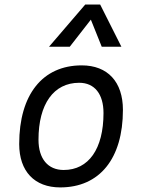

<svg xmlns="http://www.w3.org/2000/svg" viewBox="-20 -815 626 845"><path d="M245.1 9.8C418.5 9.8 521 -117.2 521 -331.5C521 -455.1 453.6 -527.3 339.8 -527.3C167 -527.3 64.5 -398.4 64.5 -181.2C64.5 -61 131.8 9.8 245.1 9.8ZM260.3 -66.9C190.9 -66.9 149.4 -116.2 149.4 -200.2C149.4 -357.4 216.3 -450.7 328.6 -450.7C396.5 -450.7 435.5 -400.9 435.5 -317.4C435.5 -159.7 370.1 -66.9 260.3 -66.9ZM420.9 -794.9H355L195.8 -609.4H287.1L379.9 -728.5L427.7 -609.4H514.2Z"/></svg>

Font: Cascadia Mono NF SemiLight
Style: Italic
Weight: 350
Italic angle: -10°
Monospace: yes
Designer: Aaron Bell
Foundry: Saja Typeworks
Version: Version 2404.023